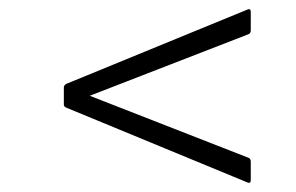

<svg xmlns="http://www.w3.org/2000/svg" viewBox="-20 -507 640 415"><path d="M514 -113 124 -274Q118 -276 118 -281V-318Q118 -323 124 -326L514 -486Q522 -490 522 -481V-441Q522 -435 517 -433L174 -300L517 -166Q522 -164 522 -158V-118Q522 -109 514 -113Z"/></svg>

Font: Sofia Sans Light
Style: Italic
Weight: 300
Italic angle: -9°
Version: Version 4.100-B